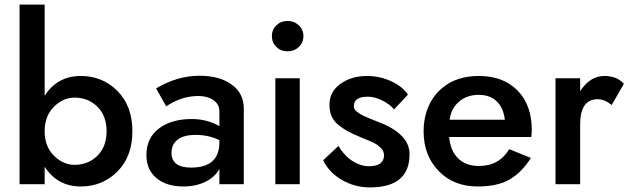

<svg xmlns="http://www.w3.org/2000/svg" viewBox="-20 -800 2734 834"><path d="M331 10Q229 10 174 -76V0H65V-780H174V-384Q229 -470 331 -470Q425 -470 490 -405Q555 -340 555 -230Q555 -120 490 -55Q425 10 331 10ZM304 -376Q254 -376 214 -336Q174 -296 174 -230Q174 -164 214 -124Q254 -84 304 -84Q363 -84 403 -123.5Q443 -163 443 -230Q443 -297 403 -336.5Q363 -376 304 -376Z M725 -136Q725 -72 810 -72Q933 -72 933 -182V-191Q888 -214 829 -214Q778 -214 751.5 -193.5Q725 -173 725 -136ZM702 -338 658 -416Q750 -471 847 -471Q933 -471 986 -433Q1039 -395 1039 -328V0H933V-66Q913 -30 871.5 -10Q830 10 777 10Q703 10 659.5 -26.5Q616 -63 616 -126Q616 -201 670.5 -242Q725 -283 813 -283Q879 -283 933 -252V-316Q933 -347 907 -365Q881 -383 842 -383Q768 -383 702 -338Z M1180.5 -596Q1161 -615 1161 -643Q1161 -671 1180.5 -690Q1200 -709 1229 -709Q1258 -709 1278 -690Q1298 -671 1298 -643Q1298 -615 1278 -596Q1258 -577 1229 -577Q1200 -577 1180.5 -596ZM1176 -460H1282V0H1176Z M1450 -166Q1475 -124 1510.5 -101Q1546 -78 1582 -78Q1648 -78 1648 -125Q1648 -134 1645 -142Q1642 -150 1634.5 -157Q1627 -164 1621 -169Q1615 -174 1602.5 -180Q1590 -186 1583 -189Q1576 -192 1559.5 -198.5Q1543 -205 1537 -208Q1509 -220 1490.5 -230Q1472 -240 1451.5 -256Q1431 -272 1421 -294Q1411 -316 1411 -344Q1411 -402 1459 -436Q1507 -470 1574 -470Q1630 -470 1679.5 -447Q1729 -424 1752 -389L1692 -325Q1671 -349 1638.5 -364.5Q1606 -380 1578 -380Q1517 -380 1517 -339Q1517 -332 1520 -326Q1523 -320 1530.5 -314.5Q1538 -309 1545 -304.5Q1552 -300 1564.5 -294.5Q1577 -289 1585.5 -285.5Q1594 -282 1609 -276Q1624 -270 1632 -267Q1759 -216 1759 -130Q1759 14 1587 14Q1520 14 1464 -19Q1408 -52 1384 -104Z M2173 -280Q2167 -331 2138 -359.5Q2109 -388 2059 -388Q2009 -388 1974.5 -359Q1940 -330 1933 -280ZM1931 -205Q1937 -143 1971 -111Q2005 -79 2060 -79Q2148 -79 2192 -152L2286 -114Q2248 -53 2195.5 -21.5Q2143 10 2055 10Q1950 10 1885 -57.5Q1820 -125 1820 -230Q1820 -258 1824 -279Q1839 -366 1901 -418Q1963 -470 2060 -470Q2166 -470 2228 -407Q2290 -344 2290 -235Q2290 -227 2288 -205Z M2637 -344Q2606 -369 2576 -369Q2500 -369 2500 -259V0H2393V-460H2500V-404Q2543 -470 2605 -470Q2660 -470 2690 -436Z"/></svg>

Font: Renner* Medium
Style: Medium
Weight: 500
Version: Version 003.000 ; ttfautohint (v0.97) -l 8 -r 50 -G 200 -x 1